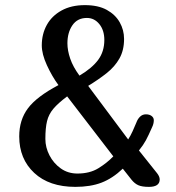

<svg xmlns="http://www.w3.org/2000/svg" viewBox="-20 -729 688 749"><path d="M480 -185Q489 -199 497.5 -217.5Q506 -236 512 -251Q517 -265 526.5 -274Q536 -283 549 -283Q563 -283 571.5 -276.5Q580 -270 580 -260Q580 -246 573 -232Q559 -200 549 -181.5Q539 -163 522 -142L593 -53Q603 -40 603 -29Q603 0 561 0Q534 0 519.5 -6.5Q505 -13 493 -28L459 -71Q419 -33 376 -16.5Q333 0 274 0Q172 0 113.5 -54.5Q55 -109 55 -197Q55 -261 89 -306.5Q123 -352 208 -397Q183 -431 163 -474.5Q143 -518 143 -552Q143 -596 162.5 -631.5Q182 -667 220 -688Q258 -709 311 -709Q363 -709 396.5 -690.5Q430 -672 447 -642Q464 -612 464 -577Q464 -533 446 -501Q428 -469 396.5 -444Q365 -419 324 -394ZM243 -560Q243 -532 254 -500Q265 -468 290 -434Q339 -463 363 -495.5Q387 -528 387 -573Q387 -611 367.5 -635Q348 -659 319 -659Q282 -659 262.5 -630.5Q243 -602 243 -560ZM282 -52Q330 -52 363.5 -72.5Q397 -93 422 -119L242 -353Q206 -326 188 -304.5Q170 -283 163.5 -256.5Q157 -230 157 -187Q157 -154 173 -123Q189 -92 217 -72Q245 -52 282 -52Z"/></svg>

Font: Marmelad
Style: Regular
Weight: 400
Designer: Manvel Shmavonyan
Foundry: Cyreal
Version: Version 1.110; ttfautohint (v1.8.4.7-5d5b)